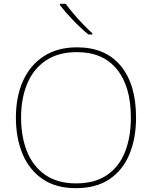

<svg xmlns="http://www.w3.org/2000/svg" viewBox="-20 -972 794 1002"><path d="M690 -358Q690 -250 655.5 -167Q621 -84 551.5 -37Q482 10 376 10Q272 10 202.5 -37.5Q133 -85 98 -168Q63 -251 63 -359Q63 -467 100 -549.5Q137 -632 208.5 -678.5Q280 -725 382 -725Q530 -725 610 -628.5Q690 -532 690 -358ZM90 -359Q90 -259 121 -181.5Q152 -104 216 -59.5Q280 -15 377 -15Q475 -15 538.5 -58.5Q602 -102 632.5 -179.5Q663 -257 663 -358Q663 -521 590 -610.5Q517 -700 382 -700Q284 -700 219 -656Q154 -612 122 -535Q90 -458 90 -359ZM323 -952Q338 -931 362 -902.5Q386 -874 413 -846Q440 -818 462 -798V-792H441Q401 -825 360 -868Q319 -911 293 -945V-952Z"/></svg>

Font: Noto Sans Thaana Thin
Style: Regular
Weight: 100
Designer: David Williams
Foundry: Google Inc.
Version: Version 3.001; ttfautohint (v1.8.4.7-5d5b)